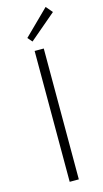

<svg xmlns="http://www.w3.org/2000/svg" viewBox="-131 -893 501 934"><g transform="rotate(-15 120.0 -426.0)"><path d="M99 -706 79 -729 204 -852 232 -819ZM97 0V-659H143V0Z"/></g></svg>

Font: TypoPRO Source Sans Pro
Style: Regular
Weight: 300
Designer: Paul D. Hunt
Foundry: Adobe Systems Incorporated
Version: Version 2.020;PS 2.000;hotconv 1.0.86;makeotf.lib2.5.63406